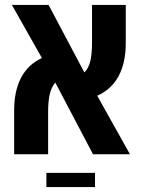

<svg xmlns="http://www.w3.org/2000/svg" viewBox="-20 -622 572 774"><path d="M37 0H174V-171C174 -228 182 -265 203 -289L355 0H504L372 -236C449 -270 487 -344 487 -448V-602H351V-454C351 -392 344 -353 320 -330L176 -602H28L149 -388C74 -354 37 -280 37 -177ZM167 132H363V75H167Z"/></svg>

Font: Noto Sans Hebrew Condensed
Style: Bold
Weight: 700
Width: 3
Designer: Monotype Design Team
Foundry: Monotype Imaging Inc.
Version: Version 2.004